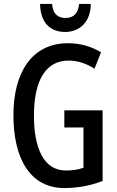

<svg xmlns="http://www.w3.org/2000/svg" viewBox="-20 -943 594 973"><path d="M440 -923H381C376 -874 352 -852 312 -852C271 -852 247 -875 244 -923H183C185 -829 233 -781 310 -781C386 -781 440 -835 440 -923ZM306 -384V-297H403V-93C377 -83 347 -79 313 -79C200 -79 152 -196 152 -356C152 -538 213 -636 328 -636C372 -636 416 -622 459 -595L492 -678C444 -707 387 -724 325 -724C141 -724 48 -575 48 -359C48 -144 130 10 306 10C373 10 439 -2 500 -26V-384Z"/></svg>

Font: Noto Sans Arabic ExtCond Med
Style: Regular
Weight: 500
Width: 2
Designer: Monotype Design Team, Nadine Chahine, Nizar Qandah and Khaled Hosny
Foundry: Monotype Imaging Inc.
Version: Version 2.012